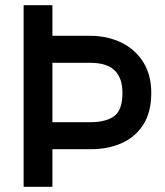

<svg xmlns="http://www.w3.org/2000/svg" viewBox="-20 -720 635 740"><path d="M71 -700H182V-582H331Q397 -581 449.5 -555Q502 -529 532.5 -480Q563 -431 563 -362Q563 -288 532.5 -240Q502 -192 449.5 -168.5Q397 -145 331 -145H182V0H71ZM331 -478H182V-249H331Q392 -250 422 -274Q452 -298 452 -362Q452 -418 423 -447.5Q394 -477 331 -478Z"/></svg>

Font: Haskoy SemiBold
Style: Regular
Weight: 600
Designer: Ertekin Erdin
Foundry: Ertekin Erdin
Version: Version 1.500; ttfautohint (v1.8.3)